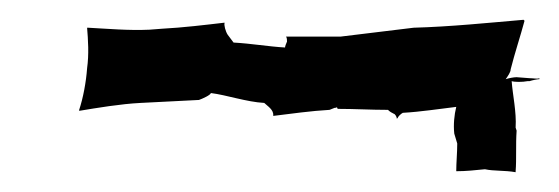

<svg xmlns="http://www.w3.org/2000/svg" viewBox="-20 -361 565 194"><path d="M68 -333C69 -321 70 -306 68 -292C67 -278 64 -262 60 -250V-249C78 -252 102 -256 122 -257L181 -260C184 -261 193 -265 193 -267C209 -265 229 -258 247 -257C250 -254 257 -250 256 -244H257C273 -246 295 -249 313 -250L318 -252C319 -252 320 -252 320 -253C320 -252 321 -252 321 -252V-251C338 -251 355 -250 371 -250H372C374 -248 376 -247 378 -246C379 -246 381 -243 381 -241L382 -242C382 -243 385 -246 387 -247C405 -248 424 -251 441 -253C439 -245 438 -235 439 -226L442 -216C442 -207 441 -196 441 -188C451 -188 460 -189 470 -190C479 -188 490 -189 501 -187V-188C502 -200 501 -215 502 -229L501 -232C502 -248 498 -265 497 -279C500 -278 508 -278 513 -279H515C518 -280 523 -281 525 -281V-282C523 -281 519 -282 515 -282L502 -283C499 -283 494 -282 491 -281C493 -284 496 -288 496 -291C500 -307 506 -325 510 -340L509 -341C474 -338 435 -334 398 -333L324 -324H269C270 -323 270 -320 270 -319C269 -317 268 -314 268 -313C251 -314 234 -317 216 -318L210 -326C208 -329 206 -336 207 -338H206C189 -336 164 -333 144 -332L131 -331C110 -330 88 -332 69 -333Z"/></svg>

Font: Charger Mayhem
Style: Obl
Weight: 400
Designer: Jasper
Foundry: Cannot Into Space Fonts
Version: Version 0.98